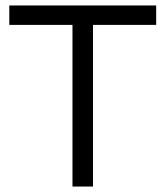

<svg xmlns="http://www.w3.org/2000/svg" viewBox="-20 -682 605 702"><path d="M245 0V-591H14V-662H551V-591H320V0Z"/></svg>

Font: Questrial
Style: Regular
Weight: 400
Designer: Joe Prince, Laura Meseguer
Foundry: Joe Prince, Laura Meseguer
Version: Version 2.000; ttfautohint (v1.8.3)